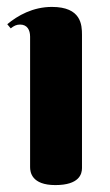

<svg xmlns="http://www.w3.org/2000/svg" viewBox="-20 -527 319 555"><path d="M217 -426C217 -455 215 -507 130 -507C75 -507 31 -482 1 -457L11 -445C20 -452 27 -456 38 -456C59 -456 67 -440 67 -421V-44C67 -30 71 8 140 8C209 8 217 -24 217 -41Z"/></svg>

Font: Berkshire Swash
Style: Regular
Weight: 700
Designer: Astigmatic (AOETI)
Foundry: Astigmatic (AOETI)
Version: Version 1.000